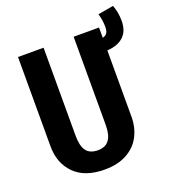

<svg xmlns="http://www.w3.org/2000/svg" viewBox="-142 -880 900 1002"><g transform="rotate(-20 308.0 -379.0)"><path d="M493 -565V-197Q493 -137 468 -89Q443 -41 392.5 -13Q342 15 269 15Q159 15 101 -43.5Q43 -102 43 -197V-692H185V-203Q185 -146 205 -119Q225 -92 269 -92Q312 -92 332 -119.5Q352 -147 352 -203V-692H493V-635Q510 -639 517.5 -650.5Q525 -662 525 -684Q525 -721 514 -758L600 -773Q616 -733 616 -685Q616 -628 583.5 -598Q551 -568 493 -565Z"/></g></svg>

Font: Fira Sans Extra Condensed SemiBold
Style: Regular
Weight: 600
Width: 1
Designer: Carrois Corporate & Edenspiekermann AG
Foundry: Carrois Corporate GbR & Edenspiekermann AG
Version: Version 4.203